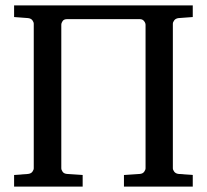

<svg xmlns="http://www.w3.org/2000/svg" viewBox="-20 -691 766 711"><path d="M439 0V-43L498 -46.9Q508.8 -47.9 513.9 -54.9Q519 -62 519 -67.9V-599.1Q519 -606 513.4 -613Q507.8 -620.1 498 -620.1H228Q216.8 -620.1 211.9 -613Q207 -606 207 -599.1V-67.9Q207 -62 211.9 -54.9Q216.8 -47.9 228 -46.9L286.1 -43V0H32.2V-43L84 -46.9Q95.2 -48.3 100.1 -55.2Q105 -62 105 -67.9V-603Q105 -608.9 100.1 -615.7Q95.2 -622.6 84 -624L32.2 -627.9V-670.9H693.8V-627.9L641.1 -624Q630.4 -622.6 625.2 -615.7Q620.1 -608.9 620.1 -603V-67.9Q620.1 -62 625.2 -55.2Q630.4 -48.3 641.1 -46.9L693.8 -43V0Z"/></svg>

Font: Charis SIL Cyr
Style: Regular
Weight: 400
Foundry: SIL International
Version: Version 5.000